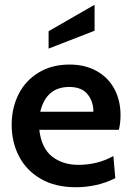

<svg xmlns="http://www.w3.org/2000/svg" viewBox="-20 -776 554 806"><path d="M29 -252Q29 -322 57.5 -379.5Q86 -437 141.5 -471Q197 -505 272 -505Q338 -505 386.5 -477.5Q435 -450 460.5 -402Q486 -354 486 -292Q486 -260 479 -231H145Q154 -154 198.5 -119Q243 -84 309 -84Q390 -84 456 -121L464 -28Q388 10 298 10Q212 10 151.5 -25Q91 -60 60 -119.5Q29 -179 29 -252ZM372 -307Q372 -351 347 -381Q322 -411 271 -411Q174 -411 149 -307ZM184 -645 377 -756V-647L184 -572Z"/></svg>

Font: Cabin SemiBold
Style: Regular
Weight: 600
Designer: Pablo Impallari
Foundry: Pablo Impallari. http://www.impallari.com Igino Marini. http://www.ikern.com
Version: Version 2.001